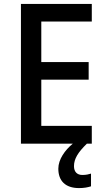

<svg xmlns="http://www.w3.org/2000/svg" viewBox="-20 -734 544 981"><path d="M358 115C358 77 379 44 424 0H449V-91H191V-327H433V-417H191V-624H449V-714H87V0H352C312 33 278 80 278 128C278 190 314 227 384 227C410 227 429 223 445 218V153C435 156 421 160 401 160C374 160 358 144 358 115Z"/></svg>

Font: Noto Sans Gujarati SemiCondensed Medium
Style: Regular
Weight: 500
Width: 4
Designer: Jelle Bosma - Monotype Design Team, Universal Thirst
Foundry: Monotype Imaging Inc.
Version: Version 2.106